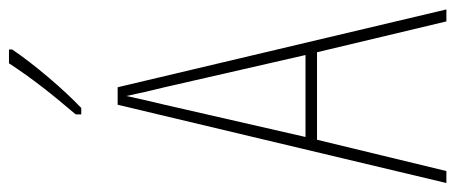

<svg xmlns="http://www.w3.org/2000/svg" viewBox="-306 -684 990 417"><g transform="rotate(-90 188.5 -475.0)"><path d="M290 -943V-950H260C226 -898 194 -858 149 -805V-793H163C202 -830 257 -894 290 -943ZM351 0H377L208 -714H170L0 0H26L94 -281H284ZM208 -612 278 -306H100L170 -612C178 -646 183 -666 189 -695C195 -666 200 -645 208 -612Z"/></g></svg>

Font: Noto Sans Kannada ExtraCondensed Thin
Style: Regular
Weight: 100
Width: 2
Designer: Jelle Bosma - Monotype Design Team
Foundry: Monotype Imaging Inc.
Version: Version 2.005